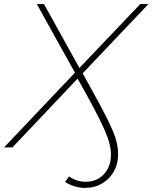

<svg xmlns="http://www.w3.org/2000/svg" viewBox="-43 -720 745 938"><path d="M-23 0 323 -365 137 -700H172L345 -388L642 -700H682L361 -362Q415 -265 449 -201.5Q483 -138 501.5 -96Q520 -54 527 -24Q534 6 534 34Q534 81 513 118Q492 155 455.5 176.5Q419 198 373 198Q322 198 275 169L294 142Q332 168 376 168Q430 168 464.5 131Q499 94 499 36Q499 10 492 -18Q485 -46 467.5 -86Q450 -126 418.5 -186Q387 -246 336 -336L18 0Z"/></svg>

Font: Montserrat ExtraLight
Style: Italic
Weight: 200
Italic angle: -11.3°
Designer: Julieta Ulanovsky
Foundry: Julieta Ulanovsky
Version: Version 9.000; ttfautohint (v1.8.4.7-5d5b)